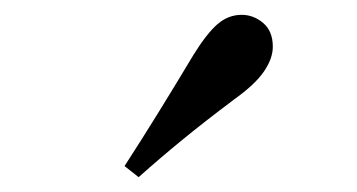

<svg xmlns="http://www.w3.org/2000/svg" viewBox="-20 -859 482 259"><path d="M148 -635Q170 -669 192 -704.5Q214 -740 241 -785Q259 -814 273.5 -826.5Q288 -839 306 -839Q322 -839 335 -828Q348 -817 348 -796Q348 -780 336 -762.5Q324 -745 296 -725Q256 -695 225.5 -670Q195 -645 167 -620Z"/></svg>

Font: Noto Serif SC ExtraLight SemiBold
Style: Regular
Weight: 600
Version: Version 2.002-H1;hotconv 1.1.0;makeotfexe 2.6.0